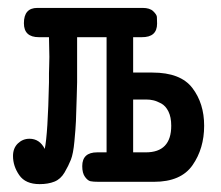

<svg xmlns="http://www.w3.org/2000/svg" viewBox="-20 -464 565 490"><path d="M13.2 -65.9Q13.2 -85.9 25.6 -97.9Q38.1 -109.9 55.2 -109.9Q81.1 -109.9 94.2 -84Q102.1 -121.1 105 -253.9V-276.9Q105 -283.7 105.5 -294.9Q106 -306.2 106 -318.8Q106 -327.6 105.5 -343.8Q105 -359.9 105 -369.1H79.1Q41 -369.1 41 -404.8Q41 -443.8 75.2 -443.8H344.2Q362.3 -443.8 371.1 -435.3Q379.9 -426.8 380.4 -420.9Q380.9 -415 380.9 -403.8Q380.9 -368.7 341.8 -369.1H319.8V-278.8H369.1Q440.9 -278.8 470.9 -239.5Q501 -200.2 501 -143.1Q501 -85 471.4 -42.5Q441.9 0 373 0H231.9Q217.8 0 210.9 -1.5Q204.1 -2.9 197 -12.5Q189.9 -22 189.9 -40Q189.9 -75.2 228 -75.2H252V-369.1H176.8V-253.9Q176.8 -240.7 175.8 -216.8Q174.8 -174.8 173.8 -154.8Q172.9 -134.8 169.9 -103.3Q167 -71.8 160.9 -56.4Q154.8 -41 144.8 -23.9Q134.8 -6.8 118.9 -0.5Q103 5.9 81.1 5.9Q44.9 5.9 29.1 -17.1Q13.2 -40 13.2 -65.9ZM319.8 -75.2H352.1Q417 -75.2 417 -143.1Q417 -165 409.9 -179.4Q402.8 -193.8 391.4 -200Q379.9 -206.1 371.3 -208Q362.8 -210 354 -210H319.8Z"/></svg>

Font: CMU Typewriter Text
Style: Bold
Weight: 700
Version: Version 0.7.0